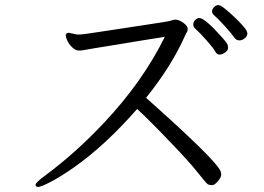

<svg xmlns="http://www.w3.org/2000/svg" viewBox="-20 -735 1040 756"><path d="M905 -584Q912 -576 923 -576Q934 -576 944 -584.5Q954 -593 954 -603Q954 -613 939.5 -630Q925 -647 904.5 -666.5Q884 -686 866 -700.5Q848 -715 839.5 -715Q831 -715 823 -707Q815 -699 815 -690Q815 -681 826 -672Q837 -663 864 -633.5Q891 -604 905 -584ZM765 -664Q756 -664 748.5 -656Q741 -648 741 -639Q741 -630 747 -624Q767 -606 793.5 -576Q820 -546 827 -533Q834 -520 844 -520Q854 -520 866 -528Q878 -536 878 -546.5Q878 -557 874 -563.5Q870 -570 856 -586Q787 -664 765 -664ZM669 -658Q654 -655 650.5 -653Q647 -651 536.5 -634.5Q426 -618 365.5 -608.5Q305 -599 291 -599H283L251 -606H250Q239 -605 239 -596Q239 -587 246 -573Q253 -559 265.5 -547.5Q278 -536 290.5 -536Q303 -536 311.5 -538Q320 -540 354.5 -545.5Q389 -551 438 -559Q487 -567 538 -575.5Q589 -584 629 -590Q541 -412 389 -251Q277 -132 158 -44Q120 -16 120 -7.5Q120 1 130.5 1Q141 1 178 -18Q215 -37 270 -75Q395 -163 520 -306Q577 -253 646 -180Q721 -103 757 -57.5Q793 -12 799 -9Q805 -6 815 -6Q825 -6 838 -21.5Q851 -37 851 -47Q851 -57 846 -66Q818 -116 555 -350Q653 -471 707 -591L713 -604Q719 -610 719 -621.5Q719 -633 701.5 -645.5Q684 -658 669 -658Z"/></svg>

Font: LXGW WenKai TC
Style: Regular
Weight: 400
Designer: LXGW / Fontworks Inc.
Foundry: LXGW / Fontworks Inc.
Version: Version 1.330